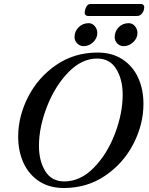

<svg xmlns="http://www.w3.org/2000/svg" viewBox="-20 -927 747 961"><path d="M71 -243Q71 -345 121 -442.5Q171 -540 261.5 -602Q352 -664 469 -664Q541 -664 593 -630Q645 -596 671.5 -538Q698 -480 698 -407Q698 -305 648 -207.5Q598 -110 507 -48Q416 14 300 14Q227 14 175.5 -20Q124 -54 97.5 -112Q71 -170 71 -243ZM594 -453Q594 -529 562 -581.5Q530 -634 466 -634Q389 -634 322 -565Q255 -496 215 -393Q175 -290 175 -197Q175 -122 206.5 -70.5Q238 -19 302 -19Q382 -19 449 -87Q516 -155 555 -257Q594 -359 594 -453ZM353 -741Q353 -770 373.5 -790.5Q394 -811 424 -811Q442 -811 454.5 -796Q467 -781 467 -762Q467 -736 446.5 -716Q426 -696 398 -696Q380 -696 366.5 -709.5Q353 -723 353 -741ZM554 -741Q554 -770 574 -790.5Q594 -811 624 -811Q643 -811 655.5 -796Q668 -781 668 -762Q668 -736 647 -716Q626 -696 598 -696Q580 -696 567 -709.5Q554 -723 554 -741ZM404 -861Q404 -877 411.5 -892Q419 -907 432 -907H687Q693 -907 697.5 -902.5Q702 -898 702 -893Q702 -874 691.5 -860.5Q681 -847 667 -847H420Q413 -847 408.5 -851.5Q404 -856 404 -861Z"/></svg>

Font: EB Garamond Medium
Style: Italic
Weight: 500
Italic angle: -17.2°
Designer: Georg Duffner and Octavio Pardo
Foundry: Georg Duffner
Version: Version 1.000